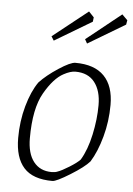

<svg xmlns="http://www.w3.org/2000/svg" viewBox="-50 -693 515 741"><g transform="rotate(5 207.5 -323.0)"><path d="M35 -145Q35 -210 51.5 -269Q68 -328 94 -365Q121 -394 166 -423.5Q211 -453 230 -453Q304 -453 341.5 -414.5Q379 -376 379 -303Q379 -239 362.5 -179Q346 -119 321 -79Q301 -56 248.5 -23.5Q196 9 181 9Q105 9 70 -30Q35 -69 35 -145ZM198 -29Q213 -34 242 -52Q271 -70 283 -83Q307 -123 320 -183Q333 -243 333 -298Q333 -354 307.5 -386.5Q282 -419 233 -419Q214 -419 188 -405Q150 -385 115 -324Q80 -263 80 -148Q80 -89 105 -57Q130 -25 175 -25Q189 -25 198 -29ZM129 -547 265 -655 285 -634 283 -617 139 -531ZM259 -547 394 -655 415 -634 412 -617 268 -531Z"/></g></svg>

Font: Grenze ExtraLight
Style: Italic
Weight: 275
Italic angle: -10°
Designer: Renata Polastri
Foundry: Omnibus-Type
Version: Version 1.002; ttfautohint (v1.8)